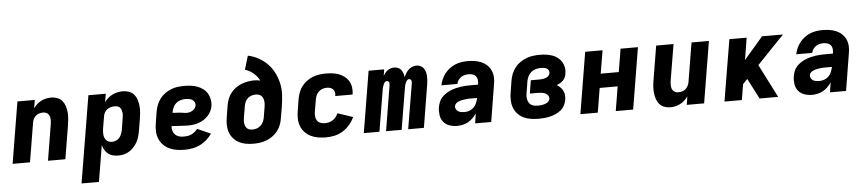

<svg xmlns="http://www.w3.org/2000/svg" viewBox="-49 -1069 7299 1617"><g transform="rotate(-5 3600.0 -260.0)"><path d="M21 0 107 -520H254L242 -450Q255 -468 272 -483.5Q289 -499 309 -509Q329 -519 350.5 -523.5Q372 -528 393 -528Q420 -528 445 -518.5Q470 -509 486 -489.5Q502 -470 510 -445Q518 -420 520.5 -393.5Q523 -367 520.5 -339.5Q518 -312 514 -285L467 0H320Q332 -76 345 -152Q358 -228 370 -304Q372 -316 373 -328Q374 -340 372.5 -352Q371 -364 367 -374.5Q363 -385 355.5 -393Q348 -401 336.5 -404.5Q325 -408 313 -408Q298 -408 282 -403.5Q266 -399 253 -388Q240 -377 232.5 -362Q225 -347 223 -332L168 0Z M585 215 707 -520H854L842 -449Q855 -468 873 -483.5Q891 -499 911.5 -509Q932 -519 954 -523.5Q976 -528 998 -528Q1025 -528 1050.5 -519Q1076 -510 1092.5 -490.5Q1109 -471 1117 -446Q1125 -421 1128 -394.5Q1131 -368 1128.5 -340Q1126 -312 1122 -285L1105 -185Q1101 -161 1094.5 -137.5Q1088 -114 1076 -92Q1064 -70 1047 -50.5Q1030 -31 1008 -17.5Q986 -4 962 2Q938 8 914 8Q890 8 867.5 2Q845 -4 828 -17.5Q811 -31 800 -50.5Q789 -70 783 -92L732 215ZM872 -112Q889 -112 906 -119Q923 -126 934.5 -140Q946 -154 952.5 -171Q959 -188 962 -204L978 -304Q980 -317 981 -329Q982 -341 980 -353Q978 -365 974 -375.5Q970 -386 962 -394Q954 -402 942 -405Q930 -408 918 -408Q902 -408 885.5 -403.5Q869 -399 855.5 -389Q842 -379 833.5 -363.5Q825 -348 823 -332L806 -232Q804 -218 803 -204Q802 -190 803.5 -177Q805 -164 810 -151.5Q815 -139 824 -129.5Q833 -120 845.5 -116Q858 -112 872 -112Z M1477 8Q1443 8 1409.5 3Q1376 -2 1347 -15.5Q1318 -29 1295.5 -52Q1273 -75 1261 -104.5Q1249 -134 1247.5 -167.5Q1246 -201 1252 -235L1268 -335Q1273 -363 1283.5 -390Q1294 -417 1312 -440.5Q1330 -464 1355 -482Q1380 -500 1407 -510.5Q1434 -521 1462.5 -524.5Q1491 -528 1518 -528Q1547 -528 1575 -524.5Q1603 -521 1628.5 -511.5Q1654 -502 1676 -485.5Q1698 -469 1711.5 -446.5Q1725 -424 1730.5 -396.5Q1736 -369 1732 -340Q1728 -318 1717.5 -296.5Q1707 -275 1690.5 -257.5Q1674 -240 1653.5 -227Q1633 -214 1611 -206.5Q1589 -199 1566.5 -196Q1544 -193 1521 -193Q1504 -193 1486.5 -194Q1469 -195 1451.5 -196Q1434 -197 1417 -198Q1400 -199 1382 -200Q1380 -180 1385.5 -160.5Q1391 -141 1404.5 -127.5Q1418 -114 1437 -108.5Q1456 -103 1477 -103Q1493 -103 1509.5 -105.5Q1526 -108 1541.5 -115Q1557 -122 1570.5 -133Q1584 -144 1594 -158L1707 -108Q1688 -80 1661.5 -56.5Q1635 -33 1604.5 -18.5Q1574 -4 1541.5 2Q1509 8 1477 8ZM1521 -300Q1533 -300 1545.5 -303.5Q1558 -307 1569.5 -314Q1581 -321 1589 -332.5Q1597 -344 1599 -356Q1601 -371 1594.5 -384Q1588 -397 1575.5 -404.5Q1563 -412 1548.5 -414.5Q1534 -417 1519 -417Q1499 -417 1478 -411.5Q1457 -406 1440 -391.5Q1423 -377 1414 -357Q1405 -337 1401 -317L1400 -311Q1415 -309 1430.5 -308.5Q1446 -308 1461 -307Q1476 -306 1490.5 -303Q1505 -300 1521 -300Z M2058 8Q2025 8 1993.5 2.5Q1962 -3 1934.5 -17.5Q1907 -32 1887 -55.5Q1867 -79 1857 -108Q1847 -137 1846.5 -169.5Q1846 -202 1852 -235L1868 -335Q1873 -362 1883 -388Q1893 -414 1910.5 -436.5Q1928 -459 1951.5 -476Q1975 -493 2001 -503Q2027 -513 2054 -518Q2081 -523 2107 -523Q2121 -523 2134 -521.5Q2147 -520 2160 -517Q2142 -553 2110.5 -580Q2079 -607 2039 -619L2074 -735Q2122 -725 2163.5 -702Q2205 -679 2237.5 -646Q2270 -613 2291.5 -571Q2313 -529 2324 -482Q2335 -435 2332.5 -385Q2330 -335 2322 -285L2305 -185Q2301 -157 2290.5 -130Q2280 -103 2262 -79.5Q2244 -56 2219.5 -38.5Q2195 -21 2168 -10.5Q2141 0 2113 4Q2085 8 2058 8ZM2060 -112Q2078 -112 2096 -118Q2114 -124 2128.5 -137.5Q2143 -151 2151 -168.5Q2159 -186 2162 -204L2177 -295Q2179 -308 2179.5 -320.5Q2180 -333 2178 -345.5Q2176 -358 2171 -369Q2166 -380 2157 -388Q2148 -396 2135.5 -399.5Q2123 -403 2110 -403Q2093 -403 2075.5 -397.5Q2058 -392 2044 -379.5Q2030 -367 2022.5 -350Q2015 -333 2012 -316L1995 -216Q1993 -203 1992.5 -190.5Q1992 -178 1994 -166.5Q1996 -155 2001 -144Q2006 -133 2014.5 -125.5Q2023 -118 2035 -115Q2047 -112 2060 -112Z M2670 8Q2637 8 2604 2.5Q2571 -3 2543 -16.5Q2515 -30 2493 -53Q2471 -76 2459.5 -105.5Q2448 -135 2447 -168.5Q2446 -202 2452 -235L2468 -335Q2473 -362 2483 -389Q2493 -416 2510.5 -439.5Q2528 -463 2552.5 -481Q2577 -499 2603.5 -509.5Q2630 -520 2658 -524Q2686 -528 2713 -528Q2742 -528 2770.5 -524.5Q2799 -521 2824.5 -511.5Q2850 -502 2871.5 -485.5Q2893 -469 2907 -445.5Q2921 -422 2925 -394Q2929 -366 2925 -337Q2924 -336 2924 -334.5Q2924 -333 2924 -332H2778Q2778 -332 2778 -332.5Q2778 -333 2778 -334Q2781 -349 2778 -363.5Q2775 -378 2766 -388.5Q2757 -399 2742.5 -403.5Q2728 -408 2713 -408Q2695 -408 2676.5 -402Q2658 -396 2644 -382.5Q2630 -369 2622.5 -351.5Q2615 -334 2612 -316L2595 -216Q2592 -196 2593.5 -176.5Q2595 -157 2605 -141.5Q2615 -126 2633 -119Q2651 -112 2670 -112Q2687 -112 2704.5 -116Q2722 -120 2737.5 -130Q2753 -140 2764.5 -154.5Q2776 -169 2783 -186L2912 -143Q2897 -109 2871.5 -79Q2846 -49 2813 -28.5Q2780 -8 2743 0Q2706 8 2670 8Z M2990 0 3076 -520H3208L3199 -467Q3207 -480 3216.5 -491.5Q3226 -503 3238.5 -511.5Q3251 -520 3265 -524Q3279 -528 3293 -528Q3310 -528 3325.5 -521.5Q3341 -515 3351 -502Q3361 -489 3366.5 -473Q3372 -457 3373 -440Q3381 -457 3391 -473Q3401 -489 3414.5 -501.5Q3428 -514 3445.5 -521Q3463 -528 3480 -528Q3499 -528 3515 -520.5Q3531 -513 3541 -499Q3551 -485 3556 -468Q3561 -451 3562 -433Q3563 -415 3561.5 -396.5Q3560 -378 3557 -359L3498 0H3365L3429 -381Q3430 -388 3430 -394.5Q3430 -401 3427.5 -407Q3425 -413 3420 -416.5Q3415 -420 3408 -420Q3400 -420 3394 -414Q3388 -408 3384 -400.5Q3380 -393 3377 -385Q3374 -377 3372 -369Q3370 -361 3368.5 -353Q3367 -345 3366 -337L3310 0H3178L3241 -381Q3242 -388 3242 -394.5Q3242 -401 3240 -407Q3238 -413 3232.5 -416.5Q3227 -420 3221 -420Q3213 -420 3206.5 -414Q3200 -408 3196 -400.5Q3192 -393 3189.5 -385Q3187 -377 3184.5 -369Q3182 -361 3180.5 -353Q3179 -345 3178 -337L3122 0Z M3780 8Q3746 8 3715 -2.5Q3684 -13 3664 -37Q3644 -61 3639 -94Q3634 -127 3639 -161Q3643 -183 3651 -204Q3659 -225 3674 -242Q3689 -259 3708.5 -272Q3728 -285 3749 -294Q3770 -303 3791.5 -308.5Q3813 -314 3834.5 -317.5Q3856 -321 3877 -322Q3898 -323 3919 -323H3984L3985 -331Q3988 -348 3985.5 -365Q3983 -382 3973 -394.5Q3963 -407 3946.5 -412Q3930 -417 3913 -417Q3897 -417 3880 -413.5Q3863 -410 3848.5 -400Q3834 -390 3824 -375Q3814 -360 3811 -344H3676Q3681 -370 3692 -395Q3703 -420 3720.5 -442.5Q3738 -465 3760.5 -482Q3783 -499 3808.5 -509.5Q3834 -520 3860.5 -524Q3887 -528 3913 -528Q3944 -528 3973.5 -523.5Q4003 -519 4029.5 -507.5Q4056 -496 4077 -476Q4098 -456 4109.5 -430Q4121 -404 4122.5 -373.5Q4124 -343 4118 -313L4067 0H3931L3944 -84Q3931 -63 3912.5 -45Q3894 -27 3872.5 -15Q3851 -3 3827 2.5Q3803 8 3780 8ZM3853 -103Q3873 -103 3894 -111Q3915 -119 3930.5 -135Q3946 -151 3954 -171.5Q3962 -192 3966 -212H3919Q3910 -212 3900 -212Q3890 -212 3880 -211Q3870 -210 3860 -208.5Q3850 -207 3839.5 -205Q3829 -203 3819.5 -200Q3810 -197 3800.5 -192Q3791 -187 3784 -178.5Q3777 -170 3775 -160Q3773 -146 3779.5 -133.5Q3786 -121 3798 -114Q3810 -107 3824 -105Q3838 -103 3853 -103Z M4469 8Q4436 8 4403 3Q4370 -2 4341.5 -15.5Q4313 -29 4291.5 -52.5Q4270 -76 4259 -105.5Q4248 -135 4247 -168.5Q4246 -202 4252 -235L4268 -335Q4273 -363 4284 -390.5Q4295 -418 4314 -442Q4333 -466 4358 -483Q4383 -500 4411 -510.5Q4439 -521 4467.5 -524.5Q4496 -528 4524 -528Q4551 -528 4577.5 -524.5Q4604 -521 4628.5 -512.5Q4653 -504 4673.5 -488.5Q4694 -473 4707 -452Q4720 -431 4725 -404.5Q4730 -378 4725 -351Q4723 -336 4716.5 -321Q4710 -306 4698.5 -294.5Q4687 -283 4673 -275Q4659 -267 4644 -261Q4660 -252 4673.5 -238.5Q4687 -225 4695.5 -208Q4704 -191 4706 -171Q4708 -151 4704 -130Q4700 -107 4688 -84Q4676 -61 4656 -45Q4636 -29 4612.5 -18.5Q4589 -8 4565 -2.5Q4541 3 4517 5.5Q4493 8 4469 8ZM4471 -103Q4481 -103 4490.5 -103.5Q4500 -104 4510 -106Q4520 -108 4529.5 -111Q4539 -114 4548 -119Q4557 -124 4563.5 -132.5Q4570 -141 4572 -150Q4574 -167 4565 -180Q4556 -193 4541.5 -199.5Q4527 -206 4511 -208Q4495 -210 4478 -210H4412L4430 -321H4497Q4506 -321 4515.5 -321.5Q4525 -322 4534 -323.5Q4543 -325 4552.5 -328Q4562 -331 4570.5 -336.5Q4579 -342 4584.5 -350Q4590 -358 4592 -367Q4594 -380 4588 -391Q4582 -402 4572 -407.5Q4562 -413 4549.5 -415Q4537 -417 4524 -417Q4503 -417 4481.5 -411.5Q4460 -406 4442.5 -392Q4425 -378 4415 -358Q4405 -338 4401 -317L4385 -217Q4382 -202 4382 -187.5Q4382 -173 4385.5 -159Q4389 -145 4396.5 -133.5Q4404 -122 4415.5 -115Q4427 -108 4441.5 -105.5Q4456 -103 4471 -103Z M4821 0 4907 -520H5054L5021 -325H5174L5206 -520H5353L5267 0H5120L5154 -206H5002L4968 0Z M5581 8Q5553 8 5528.5 -1.5Q5504 -11 5488 -30.5Q5472 -50 5464 -75Q5456 -100 5453.5 -126.5Q5451 -153 5453 -180.5Q5455 -208 5460 -235L5507 -520H5654L5603 -216Q5601 -204 5600.5 -192Q5600 -180 5601 -168Q5602 -156 5606 -145.5Q5610 -135 5618 -127Q5626 -119 5637 -115.5Q5648 -112 5660 -112Q5676 -112 5692 -116.5Q5708 -121 5720.5 -132Q5733 -143 5740.5 -158Q5748 -173 5751 -188L5806 -520H5953L5867 0H5720L5731 -70Q5718 -52 5701 -36.5Q5684 -21 5664 -11Q5644 -1 5623 3.5Q5602 8 5581 8Z M6039 0 6126 -520H6272L6242 -334L6402 -520H6579L6350 -281L6493 0H6336L6247 -173L6208 -133L6186 0Z M6780 8Q6746 8 6715 -2.5Q6684 -13 6664 -37Q6644 -61 6639 -94Q6634 -127 6639 -161Q6643 -183 6651 -204Q6659 -225 6674 -242Q6689 -259 6708.5 -272Q6728 -285 6749 -294Q6770 -303 6791.5 -308.5Q6813 -314 6834.5 -317.5Q6856 -321 6877 -322Q6898 -323 6919 -323H6984L6985 -331Q6988 -348 6985.5 -365Q6983 -382 6973 -394.5Q6963 -407 6946.5 -412Q6930 -417 6913 -417Q6897 -417 6880 -413.5Q6863 -410 6848.5 -400Q6834 -390 6824 -375Q6814 -360 6811 -344H6676Q6681 -370 6692 -395Q6703 -420 6720.5 -442.5Q6738 -465 6760.5 -482Q6783 -499 6808.5 -509.5Q6834 -520 6860.5 -524Q6887 -528 6913 -528Q6944 -528 6973.5 -523.5Q7003 -519 7029.5 -507.5Q7056 -496 7077 -476Q7098 -456 7109.5 -430Q7121 -404 7122.5 -373.5Q7124 -343 7118 -313L7067 0H6931L6944 -84Q6931 -63 6912.5 -45Q6894 -27 6872.5 -15Q6851 -3 6827 2.5Q6803 8 6780 8ZM6853 -103Q6873 -103 6894 -111Q6915 -119 6930.5 -135Q6946 -151 6954 -171.5Q6962 -192 6966 -212H6919Q6910 -212 6900 -212Q6890 -212 6880 -211Q6870 -210 6860 -208.5Q6850 -207 6839.5 -205Q6829 -203 6819.5 -200Q6810 -197 6800.5 -192Q6791 -187 6784 -178.5Q6777 -170 6775 -160Q6773 -146 6779.5 -133.5Q6786 -121 6798 -114Q6810 -107 6824 -105Q6838 -103 6853 -103Z"/></g></svg>

Font: Iosevka SS04 Heavy Extended
Style: Italic
Weight: 900
Width: 7
Italic angle: -9°
Monospace: yes
Designer: Belleve Invis
Foundry: Belleve Invis
Version: Version 19.0.0; ttfautohint (v1.8.4)